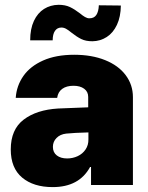

<svg xmlns="http://www.w3.org/2000/svg" viewBox="-20 -763 612 792"><path d="M219.7 -315.4 343.8 -320.3V-363.3Q343.8 -384.8 327.1 -397Q310.5 -409.2 283.2 -409.2Q254.4 -409.2 236.8 -396.5Q219.2 -383.8 215.8 -359.4H44.9Q48.3 -409.2 76.4 -449.5Q104.5 -489.7 157.7 -513.4Q210.9 -537.1 286.1 -537.1Q358.9 -537.1 413.8 -514.9Q468.8 -492.7 498.5 -452.9Q528.3 -413.1 528.3 -362.3V0H355.5V-74.2H351.6Q306.6 8.8 197.3 8.8Q118.2 8.8 71.3 -30.5Q24.4 -69.8 24.4 -146.5Q24.4 -229 77.6 -269.5Q130.9 -310.1 219.7 -315.4ZM256.8 -109.4Q280.3 -109.4 300.5 -118.9Q320.8 -128.4 333 -146.5Q345.2 -164.6 344.7 -188.5V-216.8Q286.6 -215.3 252.9 -211.9Q228 -209 213.1 -193.8Q198.2 -178.7 198.2 -157.2Q198.2 -134.3 214.4 -121.8Q230.5 -109.4 256.8 -109.4ZM221.7 -743.2Q249 -743.2 268.6 -733.9Q288.1 -724.6 309.6 -708Q321.3 -698.2 330.6 -692.9Q339.8 -687.5 348.6 -687.5Q368.2 -687.5 377.4 -701.4Q386.7 -715.3 387.7 -741.2L478.5 -740.2Q478 -693.8 462.4 -660.6Q446.8 -627.4 420.4 -610.4Q394 -593.3 361.3 -592.8Q333.5 -592.8 314.9 -602.1Q296.4 -611.3 275.4 -627.9Q261.7 -639.2 252.4 -644.3Q243.2 -649.4 233.4 -649.4Q216.3 -649.4 206.8 -635.7Q197.3 -622.1 197.3 -596.7H104.5Q104.5 -644 119.9 -676.8Q135.3 -709.5 161.6 -726.1Q188 -742.7 221.7 -743.2Z"/></svg>

Font: Pretendard JP Black
Style: Regular
Weight: 900
Designer: Base glyphs from Inter by Rasmus Andersson; Hangeul glyphs from Noto Sans CJK(Source Han Sans) by Jang Soo-young and Kan
Foundry: Kil Hyung-jin
Version: Version 1.309